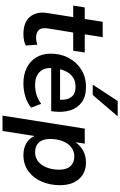

<svg xmlns="http://www.w3.org/2000/svg" viewBox="272 -1070 977 1562"><g transform="rotate(90 761.0 -288.5)"><path d="M258 10Q160 10 116 -43.5Q72 -97 85 -182L119 -395H25L40 -489H134L157 -635H282L259 -489H407L392 -395H244L211 -190Q203 -138 223.5 -115.5Q244 -93 287 -93Q302 -93 316 -96Q330 -99 343 -103L350 -9Q334 0 308 5Q282 10 258 10Z M659 10Q585 10 530.5 -17.5Q476 -45 446 -95Q416 -145 416 -212Q416 -294 450.5 -358.5Q485 -423 546 -461Q607 -499 686 -499Q766 -499 813 -463.5Q860 -428 877.5 -369.5Q895 -311 887 -242L884 -216H533Q531 -155 567 -120Q603 -85 670 -85Q714 -85 753.5 -97.5Q793 -110 824 -135L855 -53Q820 -23 767.5 -6.5Q715 10 659 10ZM685 -414Q643 -414 614 -396.5Q585 -379 568 -350Q551 -321 543 -288H791Q795 -342 770 -378Q745 -414 685 -414ZM668 -554 801 -757H926L752 -554Z M920 180 1026 -489H1148L1137 -414Q1164 -454 1206.5 -476.5Q1249 -499 1301 -499Q1385 -499 1435.5 -442.5Q1486 -386 1486 -288Q1486 -205 1456.5 -137.5Q1427 -70 1372 -30Q1317 10 1240 10Q1188 10 1147 -12.5Q1106 -35 1086 -80L1045 180ZM1217 -85Q1263 -85 1294.5 -111Q1326 -137 1343 -182Q1360 -227 1360 -282Q1360 -341 1331.5 -372.5Q1303 -404 1253 -404Q1208 -404 1176 -378Q1144 -352 1127 -307.5Q1110 -263 1110 -207Q1110 -148 1138.5 -116.5Q1167 -85 1217 -85Z"/></g></svg>

Font: Nunito Sans
Style: Bold Italic
Weight: 700
Italic angle: -9°
Designer: Vernon Adams
Foundry: Vernon Adams
Version: Version 3.006; ttfautohint (v1.8.3)